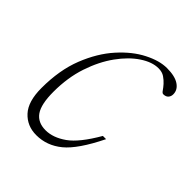

<svg xmlns="http://www.w3.org/2000/svg" viewBox="-136 -519 612 612"><g transform="rotate(45 170.0 -213.0)"><path d="M248.5 -416.5Q220 -416.5 188 -395.2Q156 -374 128 -335.2Q100 -296.5 82.2 -243.5Q64.5 -190.5 64.5 -126.5Q64.5 -70.5 81.5 -46.2Q98.5 -22 133.5 -22Q167 -22 201.8 -46.5Q236.5 -71 275.5 -138.5H290Q248 -53 209.5 -21.5Q171 10 123.5 10Q82 10 55.5 -18.8Q29 -47.5 29 -108Q29 -189 53.2 -250.2Q77.5 -311.5 114.8 -353Q152 -394.5 192.8 -415.2Q233.5 -436 267 -436Q303 -436 321.8 -423.5Q340.5 -411 340.5 -391Q340.5 -381.5 334.8 -375Q329 -368.5 317.5 -368.5Q313 -368.5 308 -376Q303 -383.5 295 -392.5Q287 -401.5 276 -409Q265 -416.5 248.5 -416.5Z"/></g></svg>

Font: Newsreader Text ExtraLight
Style: Italic
Weight: 275
Italic angle: -17°
Designer: Hugues Gentile
Foundry: Production Type
Version: Version 1.001